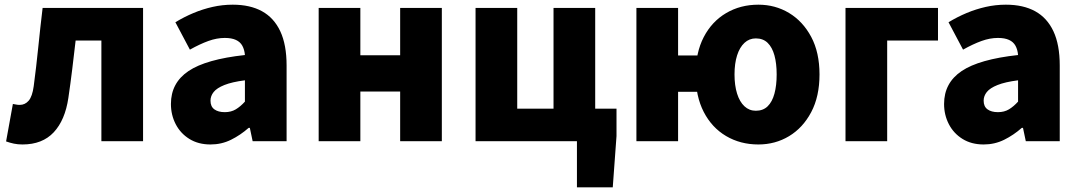

<svg xmlns="http://www.w3.org/2000/svg" viewBox="-20 -603 4611 820"><path d="M76 14Q56 14 39.5 10.5Q23 7 6 1L35 -159Q42 -158 49 -156.5Q56 -155 64 -155Q87 -155 102.5 -173Q118 -191 124 -235Q135 -318 143.5 -402Q152 -486 162 -569H591V0H413V-430H303Q296 -369 288.5 -307.5Q281 -246 272 -185Q258 -90 209.5 -38Q161 14 76 14Z M879 14Q827 14 789 -9.5Q751 -33 730.5 -72.5Q710 -112 710 -159Q710 -249 785 -299.5Q860 -350 1026 -368Q1024 -391 1015 -407.5Q1006 -424 987.5 -432.5Q969 -441 940 -441Q906 -441 870 -428Q834 -415 791 -391L729 -508Q767 -531 806.5 -547.5Q846 -564 888 -573.5Q930 -583 974 -583Q1048 -583 1099 -555Q1150 -527 1177 -469.5Q1204 -412 1204 -323V0H1059L1047 -57H1042Q1007 -26 966.5 -6Q926 14 879 14ZM940 -124Q967 -124 987 -136Q1007 -148 1026 -169V-260Q971 -253 938.5 -240Q906 -227 892.5 -210Q879 -193 879 -173Q879 -148 895.5 -136Q912 -124 940 -124Z M1341 0V-569H1519V-367H1689V-569H1867V0H1689V-212H1519V0Z M2444 197V0H2011V-569H2189V-139H2344V-569H2522V-139H2613V-22L2597 197Z M2698 0V-569H2876V-366H2985V-211H2876V0ZM3219 14Q3142 14 3081 -22Q3020 -58 2985.5 -125Q2951 -192 2951 -285Q2951 -378 2985.5 -444.5Q3020 -511 3081 -547Q3142 -583 3219 -583Q3291 -583 3350 -547.5Q3409 -512 3444.5 -445.5Q3480 -379 3480 -285Q3480 -191 3444.5 -124Q3409 -57 3350 -21.5Q3291 14 3219 14ZM3208 -130Q3239 -130 3258.5 -149Q3278 -168 3287.5 -203Q3297 -238 3297 -285Q3297 -332 3287.5 -366.5Q3278 -401 3258.5 -420Q3239 -439 3208 -439Q3180 -439 3159.5 -420Q3139 -401 3128 -366.5Q3117 -332 3117 -285Q3117 -238 3128 -203Q3139 -168 3159.5 -149Q3180 -130 3208 -130Z M3591 0V-569H3986V-430H3769V0Z M4181 14Q4129 14 4091 -9.5Q4053 -33 4032.5 -72.5Q4012 -112 4012 -159Q4012 -249 4087 -299.5Q4162 -350 4328 -368Q4326 -391 4317 -407.5Q4308 -424 4289.5 -432.5Q4271 -441 4242 -441Q4208 -441 4172 -428Q4136 -415 4093 -391L4031 -508Q4069 -531 4108.5 -547.5Q4148 -564 4190 -573.5Q4232 -583 4276 -583Q4350 -583 4401 -555Q4452 -527 4479 -469.5Q4506 -412 4506 -323V0H4361L4349 -57H4344Q4309 -26 4268.5 -6Q4228 14 4181 14ZM4242 -124Q4269 -124 4289 -136Q4309 -148 4328 -169V-260Q4273 -253 4240.5 -240Q4208 -227 4194.5 -210Q4181 -193 4181 -173Q4181 -148 4197.5 -136Q4214 -124 4242 -124Z"/></svg>

Font: Noto Sans SC Black
Style: Regular
Weight: 900
Designer: Ryoko NISHIZUKA  (kana, bopomofo & ideographs); Paul D. Hunt (Latin, Greek & Cyrillic); Sandoll Communications , Soo-you
Foundry: Adobe
Version: Version 2.004-H2;hotconv 1.0.118;makeotfexe 2.5.65603